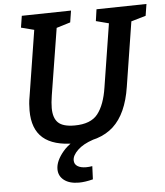

<svg xmlns="http://www.w3.org/2000/svg" viewBox="-61 -755 889 1032"><g transform="rotate(-5 384.0 -239.5)"><path d="M498 -697 768 -702 758 -639 679 -616 624 -268Q602 -124 528.5 -56.5Q455 11 319 11Q204 11 148 -37.5Q92 -86 92 -186Q92 -204 93.5 -223Q95 -242 99 -263L155 -616L85 -634L95 -697L361 -702L351 -639L276 -616L218 -255Q215 -236 213.5 -219.5Q212 -203 212 -189Q212 -135 238 -110Q264 -85 326 -85Q414 -85 452 -133.5Q490 -182 504 -275L558 -616L489 -634ZM323 223Q272 223 243 200.5Q214 178 214 141Q214 97 256 47Q298 -3 383 -33L418 0Q364 18 334.5 46.5Q305 75 305 101Q305 122 322 133Q339 144 369 144Q384 144 402 141L399 212Q356 223 323 223Z"/></g></svg>

Font: Bitter SemiBold
Style: Italic
Weight: 600
Italic angle: -9°
Designer: Sol Matas, and Bitter project Authors
Foundry: Sol Matas
Version: Version 2.001